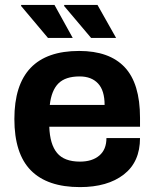

<svg xmlns="http://www.w3.org/2000/svg" viewBox="-20 -744 624 776"><path d="M348.1 -590.8 238.8 -720.2 240.2 -724.1H374L449.2 -590.8ZM173.8 -590.8 64.9 -720.2 65.9 -724.1H200.2L273.9 -590.8ZM303.2 12.2Q171.4 12.2 104.7 -55.4Q38.1 -123 38.1 -263.2Q38.1 -538.1 299.8 -538.1Q421.9 -538.1 483.9 -472.4Q545.9 -406.7 545.9 -268.1V-231.9H179.2Q181.6 -160.6 210.7 -125.7Q239.7 -90.8 303.2 -90.8Q352.5 -90.8 381.3 -115.2Q410.2 -139.6 410.2 -186H545.9Q545.9 -89.4 480.2 -38.6Q414.6 12.2 303.2 12.2ZM181.2 -319.8H402.8Q402.8 -378.4 376.2 -406.7Q349.6 -435.1 301.8 -435.1Q244.6 -435.1 216.3 -407Q188 -378.9 181.2 -319.8Z"/></svg>

Font: Archivo
Style: Bold
Weight: 700
Designer: Hector Gatti
Foundry: Omnibus-Type
Version: Version 2.001